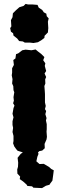

<svg xmlns="http://www.w3.org/2000/svg" viewBox="-20 -771 300 982"><path d="M107 -553 97 -559 78 -561 68 -574 49 -589 47 -601 36 -609 32 -627 38 -636 36 -668 44 -683 46 -703 62 -719 79 -734 101 -741 111 -751 124 -748H148L172 -746L178 -732L196 -720L204 -708L217 -701L219 -688L229 -677L225 -660L227 -627L225 -605L208 -588L207 -577L191 -565L174 -555L151 -551L134 -553ZM134 20H115L102 10L70 0L63 -8L53 -22L47 -38L49 -50V-76L44 -96L47 -117L44 -132V-151L49 -171L44 -189L49 -218L54 -231L47 -243L51 -256L49 -274L53 -299L49 -310L48 -330L42 -344L44 -366L40 -386L42 -399V-422L51 -439L48 -464L59 -472L62 -494L73 -498L94 -514L111 -517L141 -514L162 -518L174 -508L191 -495L207 -479L201 -463L212 -447L209 -434L216 -408L208 -395L216 -377L211 -365L212 -344L207 -331L209 -306L210 -290V-274V-258V-247L214 -229L210 -213L216 -203L212 -187L218 -167L215 -155L219 -136V-110L218 -98L220 -71L218 -58L208 -35L209 -13L196 -1L181 2L170 13L152 14ZM151 189 144 182 120 180 116 173 98 157 81 145 83 132 69 117 68 96 72 82 73 61 70 36 86 16 103 4 133 -7 152 -11 174 -4 176 0 174 8 177 16 171 31 166 54 182 68 204 67 231 83 242 93 255 100 252 124 248 153 238 166 233 174 215 179 195 191Z"/></svg>

Font: Winky Rough
Style: Bold
Weight: 700
Designer: Simon Atzbach
Foundry: typofactur
Version: Version 1.206; ttfautohint (v1.8.4.7-5d5b)